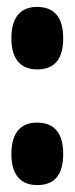

<svg xmlns="http://www.w3.org/2000/svg" viewBox="-20 -538 216 556"><path d="M88 -2Q51 -2 32 -25Q13 -48 13 -92Q13 -137 32 -160Q51 -183 87 -183Q125 -183 144 -160Q163 -137 163 -92Q163 -2 88 -2ZM88 -337Q51 -337 32 -360Q13 -383 13 -427Q13 -472 32 -495Q51 -518 87 -518Q125 -518 144 -495Q163 -472 163 -427Q163 -337 88 -337Z"/></svg>

Font: Bricolage Grotesque 72pt Condensed ExtraBold
Style: Regular
Weight: 800
Width: 3
Designer: Mathieu Triay
Foundry: Atelier Triay
Version: Version 1.001;gftools[0.9.33.dev8+g029e19f]